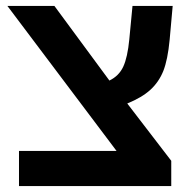

<svg xmlns="http://www.w3.org/2000/svg" viewBox="-20 -626 649 646"><path d="M556.2 -85V0H43.9V-118.2H372.1L4.9 -606H163.1L348.1 -355Q380.4 -370.6 394.8 -401.9Q409.2 -433.1 415 -493.2L425.8 -606H561L550.8 -492.2Q544.4 -424.8 529.3 -386.7Q514.2 -349.6 485.8 -323.7Q457.5 -297.9 408.2 -277.8Z"/></svg>

Font: Arimo
Style: Bold
Weight: 700
Designer: Steve Matteson
Foundry: Monotype Imaging Inc.
Version: Version 1.33